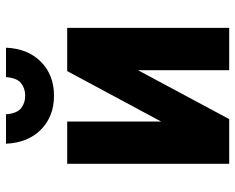

<svg xmlns="http://www.w3.org/2000/svg" viewBox="-92 -692 784 640"><g transform="rotate(-90 300.0 -372.0)"><path d="M74 0V-540H215V-227L383 -540H527V0H386V-304L223 0ZM301 -584Q232 -584 188 -627.5Q144 -671 141 -744H239Q242 -707 259.5 -693.5Q277 -680 301 -680Q325 -680 342.5 -693.5Q360 -707 363 -744H461Q458 -671 414 -627.5Q370 -584 301 -584Z"/></g></svg>

Font: Geist Mono Black
Style: Regular
Weight: 900
Monospace: yes
Designer: Basement.studio, Andrés Briganti, Mateo Zaragoza
Foundry: Basement.studio, Vercel, Andrés Briganti, Guido Ferreyra, Mateo Zaragoza
Version: Version 1.500; ttfautohint (v1.8.4.7-5d5b)